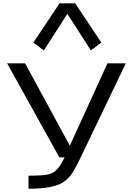

<svg xmlns="http://www.w3.org/2000/svg" viewBox="-20 -941 806 1148"><path d="M150.4 109.4Q189 109.4 233.9 106.9Q266.1 104.5 289.1 94.7Q310.5 85.4 329.1 62.5Q346.7 40 366.2 0H335L22.5 -562.5H129.9L397.5 -69.8L622.6 -562.5H732.4L447.3 31.2Q430.2 66.4 408.2 100.1Q389.6 127 357.4 148.9Q327.6 168 277.3 177.7Q224.1 187.5 150.4 187.5ZM179.7 -686.5 335.9 -920.9H429.7L585.9 -686.5L523.4 -639.6L382.8 -858.4L242.2 -639.6Z"/></svg>

Font: Michroma+
Style: Regular
Weight: 400
Designer: beogot
Foundry: beogot
Version: Version